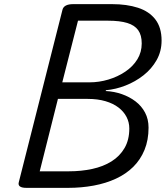

<svg xmlns="http://www.w3.org/2000/svg" viewBox="-20 -908 801 928"><path d="M108 0Q63 0 71 -28L282 -861Q289 -888 334 -888H522Q593 -888 647 -870.5Q701 -853 731 -814Q761 -775 761 -712Q761 -660 737 -617.5Q713 -575 673.5 -544Q634 -513 586.5 -494.5Q539 -476 492 -472L491 -468Q532 -466 569 -453Q606 -440 635 -418Q664 -396 681 -364Q698 -332 698 -291Q698 -231 678.5 -183.5Q659 -136 624 -101.5Q589 -67 540.5 -44.5Q492 -22 433 -11Q374 0 309 0ZM172 -80H313Q373 -80 426 -91.5Q479 -103 519 -128Q559 -153 582 -192.5Q605 -232 605 -287Q605 -317 591.5 -343Q578 -369 552.5 -388.5Q527 -408 489.5 -419Q452 -430 404 -430H260ZM281 -510H412Q459 -510 504 -523.5Q549 -537 586 -562Q623 -587 644 -621.5Q665 -656 665 -698Q665 -738 648 -762Q631 -786 595 -797Q559 -808 502 -808H357Z"/></svg>

Font: Playwrite DE SAS
Style: Regular
Weight: 400
Designer: Veronika Burian, José Scaglione
Foundry: TypeTogether
Version: Version 1.002